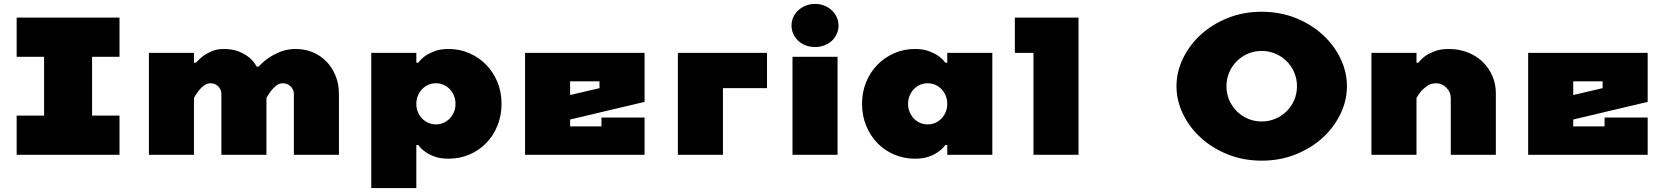

<svg xmlns="http://www.w3.org/2000/svg" viewBox="-20 -790 8515 980"><path d="M65 -700H590V-500H450V-200H590V0H65V-200H205V-500H65Z M1710 0H1480V-310Q1480 -333 1463.5 -349Q1447 -365 1424 -365Q1405 -365 1390 -353Q1375 -341 1364 -327Q1351 -310 1340 -290V0H1110V-310Q1110 -333 1094 -349Q1078 -365 1055 -365Q1036 -365 1020.5 -353Q1005 -341 994 -327Q981 -310 970 -290V0H740V-520H970V-470H980Q997 -489 1018 -505Q1036 -518 1062 -529Q1088 -540 1120 -540Q1169 -540 1201.5 -526Q1234 -512 1254 -495Q1277 -475 1290 -450H1300Q1323 -475 1352 -495Q1377 -512 1411.5 -526Q1446 -540 1490 -540Q1537 -540 1577 -523Q1617 -506 1646.5 -475.5Q1676 -445 1693 -403Q1710 -361 1710 -310Z M2540 -260Q2540 -200 2519 -148.5Q2498 -97 2461.5 -59.5Q2425 -22 2375.5 -1Q2326 20 2270 20Q2228 20 2199 9.5Q2170 -1 2151 -15Q2129 -30 2115 -50H2105V170H1875V-520H2105V-470H2115Q2129 -489 2151 -505Q2170 -518 2199 -529Q2228 -540 2270 -540Q2326 -540 2375.5 -518.5Q2425 -497 2461.5 -459.5Q2498 -422 2519 -371Q2540 -320 2540 -260ZM2205 -365Q2184 -365 2166 -357Q2148 -349 2134.5 -335Q2121 -321 2113 -301.5Q2105 -282 2105 -260Q2105 -237 2113 -218Q2121 -199 2134.5 -185Q2148 -171 2166 -163Q2184 -155 2205 -155Q2226 -155 2244 -163Q2262 -171 2275.5 -185Q2289 -199 2297 -218Q2305 -237 2305 -260Q2305 -282 2297 -301.5Q2289 -321 2275.5 -335Q2262 -349 2244 -357Q2226 -365 2205 -365Z M3040 -375H2890V-305L3040 -340ZM3270 0H2660V-520H3270V-270L2890 -180V-145H3050V-190H3270Z M3895 -520V-340H3670V0H3440V-520Z M4255 0H4025V-500H4255ZM4260 -660Q4260 -637 4251 -617Q4242 -597 4226 -582Q4210 -567 4188 -558.5Q4166 -550 4140 -550Q4114 -550 4092 -558.5Q4070 -567 4054 -582Q4038 -597 4029 -617Q4020 -637 4020 -660Q4020 -682 4029 -702Q4038 -722 4054 -737Q4070 -752 4092 -761Q4114 -770 4140 -770Q4166 -770 4188 -761Q4210 -752 4226 -737Q4242 -722 4251 -702Q4260 -682 4260 -660Z M4380 -260Q4380 -320 4401 -371Q4422 -422 4458.5 -459.5Q4495 -497 4544.5 -518.5Q4594 -540 4650 -540Q4692 -540 4721 -529Q4750 -518 4769 -505Q4791 -489 4805 -470H4815V-520H5045V0H4815V-50H4805Q4791 -30 4769 -15Q4750 -1 4721 9.5Q4692 20 4650 20Q4594 20 4544.5 -1Q4495 -22 4458.5 -59.5Q4422 -97 4401 -148.5Q4380 -200 4380 -260ZM4715 -365Q4694 -365 4676 -357Q4658 -349 4644.5 -335Q4631 -321 4623 -301.5Q4615 -282 4615 -260Q4615 -237 4623 -218Q4631 -199 4644.5 -185Q4658 -171 4676 -163Q4694 -155 4715 -155Q4736 -155 4754 -163Q4772 -171 4785.5 -185Q4799 -199 4807 -218Q4815 -237 4815 -260Q4815 -282 4807 -301.5Q4799 -321 4785.5 -335Q4772 -349 4754 -357Q4736 -365 4715 -365Z M5485 -700V0H5255V-520H5160V-700Z M6600 -350Q6600 -387 6586 -420Q6572 -453 6547.5 -477.5Q6523 -502 6490 -516Q6457 -530 6420 -530Q6382 -530 6349.5 -516Q6317 -502 6292.5 -477.5Q6268 -453 6254 -420Q6240 -387 6240 -350Q6240 -312 6254 -279.5Q6268 -247 6292.5 -222.5Q6317 -198 6349.5 -184Q6382 -170 6420 -170Q6457 -170 6490 -184Q6523 -198 6547.5 -222.5Q6572 -247 6586 -279.5Q6600 -312 6600 -350ZM6855 -350Q6855 -277 6822 -208.5Q6789 -140 6731 -87Q6673 -34 6593.5 -2Q6514 30 6420 30Q6326 30 6246.5 -2Q6167 -34 6109 -87Q6051 -140 6018 -208.5Q5985 -277 5985 -350Q5985 -423 6018 -491.5Q6051 -560 6109 -613Q6167 -666 6246.5 -698Q6326 -730 6420 -730Q6514 -730 6593.5 -698Q6673 -666 6731 -613Q6789 -560 6822 -491.5Q6855 -423 6855 -350Z M7615 0H7385V-290Q7385 -320 7362.5 -342.5Q7340 -365 7310 -365Q7285 -365 7267 -353Q7249 -341 7236 -327Q7221 -310 7210 -290V0H6980V-520H7210V-470H7220Q7234 -489 7256 -505Q7275 -518 7304 -529Q7333 -540 7375 -540Q7427 -540 7471.5 -522.5Q7516 -505 7547.5 -474.5Q7579 -444 7597 -403Q7615 -362 7615 -315Z M8160 -375H8010V-305L8160 -340ZM8390 0H7780V-520H8390V-270L8010 -180V-145H8170V-190H8390Z"/></svg>

Font: Imperial One
Style: Regular
Weight: 400
Designer: Jovanny Lemonad
Foundry: Jovanny Lemonad
Version: Version 1.000